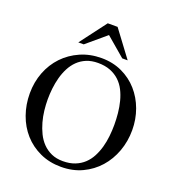

<svg xmlns="http://www.w3.org/2000/svg" viewBox="-155 -986 1017 1121"><g transform="rotate(20 353.5 -425.5)"><path d="M669.4 -327.6Q669.4 -258.3 646.7 -196Q624 -133.8 582.3 -86.7Q540.5 -39.6 481.9 -12Q423.3 15.6 351.1 15.6Q278.8 15.6 220 -11.5Q161.1 -38.6 119.6 -85.2Q78.1 -131.8 55.9 -194.1Q33.7 -256.3 33.7 -326.2Q33.7 -396.5 57.4 -457.8Q81.1 -519 124.3 -564.5Q167.5 -609.9 227.3 -636.2Q287.1 -662.6 358.4 -662.6Q428.7 -662.6 486.1 -635.7Q543.5 -608.9 584.2 -562.7Q625 -516.6 647.2 -455.8Q669.4 -395 669.4 -327.6ZM560.5 -321.3Q560.5 -356.9 556.9 -393.6Q553.2 -430.2 544.4 -464.6Q535.6 -499 520.5 -528.8Q505.4 -558.6 481.7 -580.8Q458 -603 425 -616Q392.1 -628.9 348.6 -628.9Q308.1 -628.9 277.1 -616Q246.1 -603 223.4 -580.8Q200.7 -558.6 185.3 -528.8Q169.9 -499 160.9 -465.6Q151.9 -432.1 147.9 -397Q144 -361.8 144 -328.6Q144 -296.4 147.9 -260.7Q151.9 -225.1 161.4 -190.9Q170.9 -156.7 186 -125.7Q201.2 -94.7 224.1 -71Q247.1 -47.4 278.1 -33.4Q309.1 -19.5 349.6 -19.5Q392.1 -19.5 424.3 -32.2Q456.5 -44.9 480 -66.9Q503.4 -88.9 518.8 -118.4Q534.2 -147.9 543.5 -181.2Q552.7 -214.4 556.6 -250.5Q560.5 -286.6 560.5 -321.3ZM471.2 -702.1 352.1 -803.7 231.9 -702.1H198.2L321.8 -865.7H382.8L504.9 -702.1Z"/></g></svg>

Font: Kitab
Style: Regular
Weight: 400
Designer: SIL International
Foundry: Khaled Hosny
Version: Version 1.000